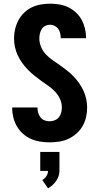

<svg xmlns="http://www.w3.org/2000/svg" viewBox="-20 -763 540 1040"><path d="M249 8Q223 8 197.5 4Q172 0 148 -10.5Q124 -21 104.5 -38.5Q85 -56 72 -78Q59 -100 52.5 -125.5Q46 -151 46 -177Q46 -178 46 -179Q46 -180 46 -181H183Q183 -180 183 -180Q183 -180 183 -179Q183 -165 187 -151.5Q191 -138 199.5 -127Q208 -116 221.5 -111Q235 -106 249 -106Q263 -106 276.5 -111.5Q290 -117 299 -128Q308 -139 311.5 -153Q315 -167 315 -181Q315 -205 305 -227Q295 -249 278.5 -266.5Q262 -284 242.5 -297.5Q223 -311 203.5 -325Q184 -339 165.5 -354Q147 -369 130.5 -386Q114 -403 100 -422.5Q86 -442 76 -463.5Q66 -485 61 -508.5Q56 -532 56 -556Q56 -581 62 -606Q68 -631 80 -653.5Q92 -676 110.5 -694Q129 -712 152 -723Q175 -734 200.5 -738.5Q226 -743 251 -743Q276 -743 301 -739Q326 -735 349 -724Q372 -713 391 -695.5Q410 -678 422 -656Q434 -634 440 -609.5Q446 -585 446 -560Q446 -559 446 -558Q446 -557 446 -556H309Q309 -556 309 -556.5Q309 -557 309 -557Q309 -570 306 -583Q303 -596 295.5 -606.5Q288 -617 276 -623Q264 -629 251 -629Q238 -629 225.5 -623Q213 -617 206 -605.5Q199 -594 196 -581Q193 -568 193 -555Q193 -531 202.5 -508.5Q212 -486 228.5 -468.5Q245 -451 264.5 -437.5Q284 -424 303.5 -410.5Q323 -397 342 -382Q361 -367 377.5 -350Q394 -333 408 -313.5Q422 -294 432 -272Q442 -250 447 -227Q452 -204 452 -180Q452 -154 446 -128Q440 -102 427 -79.5Q414 -57 394 -39.5Q374 -22 350.5 -11Q327 0 301 4Q275 8 249 8ZM240 257 209 212Q222 205 231 191.5Q240 178 240 163H198V60H302V163Q302 178 297 192Q292 206 283.5 218Q275 230 264 240Q253 250 240 257Z"/></svg>

Font: Iosevka SS04 Heavy
Style: Regular
Weight: 900
Monospace: yes
Designer: Belleve Invis
Foundry: Belleve Invis
Version: Version 19.0.0; ttfautohint (v1.8.4)